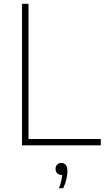

<svg xmlns="http://www.w3.org/2000/svg" viewBox="-20 -760 554 1004"><path d="M95 0V-740H129V-33H507V0ZM288.5 224Q296.5 203 300.2 186.2Q304 169.5 305 155H301.5Q288 155 279.2 146Q270.5 137 270.5 123Q270.5 109.5 278.8 100.8Q287 92 299.5 92Q332.5 92 332.5 135Q332.5 153 327.2 176.8Q322 200.5 310.5 224Z"/></svg>

Font: Encode Sans Th
Style: Regular
Weight: 100
Designer: Multiple Designers
Foundry: Impallari Type
Version: Version 3.002; ttfautohint (v1.8.3) -l 8 -r 50 -G 200 -x 14 